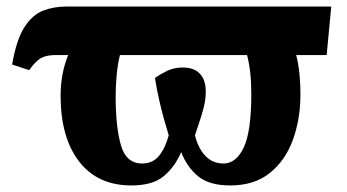

<svg xmlns="http://www.w3.org/2000/svg" viewBox="-20 -556 1060 586"><path d="M69 -342 17 -359Q30 -435 54.5 -473Q79 -511 111.5 -523.5Q144 -536 182 -536H991L977 -388H884Q891 -361 894 -330Q897 -299 897 -268Q897 -193 874 -129.5Q851 -66 803.5 -28Q756 10 683 10Q618 10 584 -18.5Q550 -47 533 -92Q514 -47 480 -18.5Q446 10 381 10Q278 10 221.5 -63Q165 -136 165 -264Q165 -331 188 -388H150Q124 -388 107.5 -380Q91 -372 69 -342ZM662 -57Q701 -57 724 -106Q747 -155 747 -269Q747 -339 734 -388H346Q339 -359 336 -326.5Q333 -294 333 -261Q333 -169 349 -113Q365 -57 414 -57Q446 -57 465 -80Q484 -103 495 -143Q478 -198 467.5 -243.5Q457 -289 453 -318Q468 -329 489.5 -339.5Q511 -350 538 -350Q572 -350 590 -331Q608 -312 608 -277Q608 -259 605 -243Q602 -227 595 -204Q588 -181 575 -143Q585 -103 607 -80Q629 -57 662 -57Z"/></svg>

Font: Noto Serif ExtraBold
Style: Regular
Weight: 800
Designer: Monotype Design Team
Foundry: Monotype Imaging Inc.
Version: Version 2.014